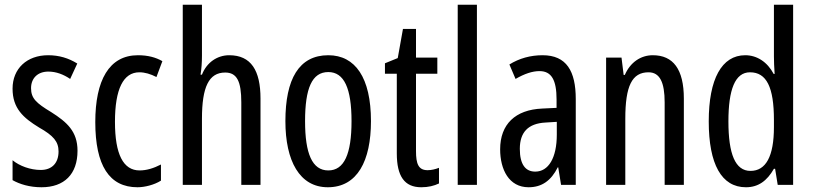

<svg xmlns="http://www.w3.org/2000/svg" viewBox="-20 -780 3430 810"><path d="M307 -144C307 -226 262 -265 196 -307C133 -345 111 -365 111 -408C111 -450 139 -478 184 -478C217 -478 248 -466 276 -447L306 -512C269 -535 229 -547 183 -547C94 -547 33 -491 33 -406C33 -323 78 -283 145 -242C205 -208 227 -183 227 -141C227 -92 199 -63 152 -63C108 -63 62 -80 33 -104V-20C63 -3 105 10 155 10C251 10 307 -45 307 -144Z M560 10C590 10 631 0 659 -18V-86C628 -70 598 -61 569 -61C500 -61 465 -129 465 -266C465 -404 500 -475 568 -475C591 -475 615 -468 640 -455L665 -522C637 -538 604 -547 562 -547C440 -547 382 -441 382 -265C382 -82 441 10 560 10Z M832 -545V-760H751V0H832V-279C832 -413 861 -474 930 -474C979 -474 998 -438 998 -348V0H1079V-364C1079 -483 1039 -547 947 -547C897 -547 852 -517 832 -465H826C830 -489 832 -516 832 -545Z M1545 -269C1545 -452 1479 -547 1365 -547C1241 -547 1184 -446 1184 -269C1184 -101 1244 10 1363 10C1488 10 1545 -102 1545 -269ZM1267 -269C1267 -407 1296 -476 1365 -476C1432 -476 1463 -407 1463 -269C1463 -130 1432 -61 1365 -61C1297 -61 1267 -132 1267 -269Z M1784 -62C1745 -62 1735 -89 1735 -143V-469H1825V-537H1735V-658H1680L1658 -535L1604 -513V-469H1654V-133C1654 -37 1686 10 1757 10C1787 10 1811 4 1832 -6V-72C1816 -66 1800 -62 1784 -62Z M1992 0V-760H1911V0Z M2269 -547C2218 -547 2171 -534 2129 -508L2155 -447C2193 -469 2226 -480 2256 -480C2307 -480 2328 -442 2328 -360V-325L2267 -322C2154 -317 2090 -256 2090 -150C2090 -65 2127 10 2210 10C2266 10 2305 -18 2333 -74H2335L2347 0H2409V-362C2409 -480 2370 -547 2269 -547ZM2281 -263 2329 -266V-212C2329 -114 2294 -56 2238 -56C2197 -56 2173 -86 2173 -152C2173 -222 2208 -259 2281 -263Z M2734 -547C2683 -547 2639 -517 2616 -464H2611L2602 -537H2537V0H2618V-279C2618 -417 2646 -475 2716 -475C2764 -475 2784 -432 2784 -348V0H2865V-364C2865 -488 2820 -547 2734 -547Z M3127 10C3179 10 3216 -17 3245 -68H3250L3261 0H3326V-760H3245V-542C3245 -521 3246 -498 3248 -468H3244C3217 -519 3173 -547 3124 -547C3025 -547 2970 -447 2970 -268C2970 -87 3024 10 3127 10ZM3146 -59C3082 -59 3053 -130 3053 -268C3053 -402 3081 -475 3144 -475C3214 -475 3245 -412 3245 -274V-244C3245 -120 3211 -59 3146 -59Z"/></svg>

Font: Noto Sans Myanmar UI ExtraCondensed
Style: Regular
Weight: 400
Width: 2
Designer: Monotype Design Team
Foundry: Monotype Imaging Inc.
Version: Version 2.103